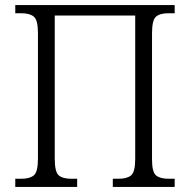

<svg xmlns="http://www.w3.org/2000/svg" viewBox="-20 -734 746 754"><path d="M40 0V-32H64Q97 -32 113 -45.5Q129 -59 129 -111V-605Q129 -655 113 -668.5Q97 -682 64 -682H40V-714H666V-682H641Q608 -682 592.5 -668.5Q577 -655 577 -603V-108Q577 -58 593 -45Q609 -32 642 -32H666V0H423V-32H446Q479 -32 495 -45.5Q511 -59 511 -111V-673H195V-111Q195 -59 210.5 -45.5Q226 -32 260 -32H283V0Z"/></svg>

Font: Noto Serif SemiCondensed Light
Style: Regular
Weight: 300
Width: 4
Designer: Monotype Design Team
Foundry: Monotype Imaging Inc.
Version: Version 2.013